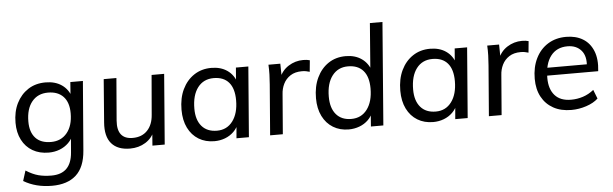

<svg xmlns="http://www.w3.org/2000/svg" viewBox="-55 -942 4375 1370"><g transform="rotate(-5 2132.0 -256.5)"><path d="M88 98Q135 128 176.5 139Q218 150 270 150Q341 150 379 112Q417 74 423 -2L434 -135H447Q435 -97 407.5 -70Q380 -43 343.5 -29Q307 -15 265 -15Q199 -15 150 -43.5Q101 -72 74 -124.5Q47 -177 47 -247Q47 -327 77 -387Q107 -447 160 -481.5Q213 -516 285 -516Q354 -516 401 -483.5Q448 -451 466 -392L454 -396L462 -503H552L512 -8Q503 110 441 166.5Q379 223 268 223Q152 223 65 171ZM288 -89Q360 -89 402.5 -140.5Q445 -192 445 -281Q445 -359 406 -400.5Q367 -442 296 -442Q223 -442 181 -390.5Q139 -339 139 -248Q139 -172 177 -130.5Q215 -89 288 -89Z M846 7Q757 7 713 -44Q669 -95 677 -195L701 -503H792L767 -200Q762 -133 788.5 -100Q815 -67 871 -67Q937 -67 976 -108Q1015 -149 1020 -220L1044 -503H1134L1094 0H1006L1014 -105L1027 -110Q1005 -53 956.5 -23Q908 7 846 7Z M1450 7Q1386 7 1337.5 -22.5Q1289 -52 1262 -106.5Q1235 -161 1235 -236Q1235 -320 1265 -382.5Q1295 -445 1348.5 -480.5Q1402 -516 1472 -516Q1540 -516 1586.5 -483.5Q1633 -451 1651 -392L1638 -380L1648 -503H1737L1697 0H1608L1619 -126L1629 -110Q1616 -73 1589 -46.5Q1562 -20 1526 -6.5Q1490 7 1450 7ZM1475 -66Q1546 -66 1587.5 -121.5Q1629 -177 1629 -271Q1629 -355 1591.5 -398.5Q1554 -442 1483 -442Q1410 -442 1368.5 -387.5Q1327 -333 1327 -236Q1327 -156 1365.5 -111Q1404 -66 1475 -66Z M1849 0 1878 -362Q1881 -397 1882 -432.5Q1883 -468 1881 -503H1966L1968 -378L1956 -397Q1976 -453 2024.5 -484Q2073 -515 2131 -515Q2145 -515 2156.5 -513.5Q2168 -512 2178 -509L2170 -427Q2157 -431 2144 -433.5Q2131 -436 2115 -436Q2065 -436 2032 -414.5Q1999 -393 1982 -358.5Q1965 -324 1963 -284L1940 0Z M2412 7Q2349 7 2300.5 -22.5Q2252 -52 2225 -106.5Q2198 -161 2198 -235Q2198 -319 2228 -382Q2258 -445 2311 -480.5Q2364 -516 2435 -516Q2502 -516 2548.5 -483.5Q2595 -451 2614 -392L2600 -376L2628 -736H2718L2660 0H2571L2581 -133L2591 -110Q2579 -73 2552 -46.5Q2525 -20 2488.5 -6.5Q2452 7 2412 7ZM2437 -66Q2509 -66 2550.5 -121.5Q2592 -177 2592 -271Q2592 -355 2554 -398.5Q2516 -442 2445 -442Q2373 -442 2331.5 -387.5Q2290 -333 2290 -238Q2290 -156 2328.5 -111Q2367 -66 2437 -66Z M3017 7Q2953 7 2904.5 -22.5Q2856 -52 2829 -106.5Q2802 -161 2802 -236Q2802 -320 2832 -382.5Q2862 -445 2915.5 -480.5Q2969 -516 3039 -516Q3107 -516 3153.5 -483.5Q3200 -451 3218 -392L3205 -380L3215 -503H3304L3264 0H3175L3186 -126L3196 -110Q3183 -73 3156 -46.5Q3129 -20 3093 -6.5Q3057 7 3017 7ZM3042 -66Q3113 -66 3154.5 -121.5Q3196 -177 3196 -271Q3196 -355 3158.5 -398.5Q3121 -442 3050 -442Q2977 -442 2935.5 -387.5Q2894 -333 2894 -236Q2894 -156 2932.5 -111Q2971 -66 3042 -66Z M3416 0 3445 -362Q3448 -397 3449 -432.5Q3450 -468 3448 -503H3533L3535 -378L3523 -397Q3543 -453 3591.5 -484Q3640 -515 3698 -515Q3712 -515 3723.5 -513.5Q3735 -512 3745 -509L3737 -427Q3724 -431 3711 -433.5Q3698 -436 3682 -436Q3632 -436 3599 -414.5Q3566 -393 3549 -358.5Q3532 -324 3530 -284L3507 0Z M4199 -58Q4167 -28 4114 -10.5Q4061 7 4007 7Q3932 7 3878 -23Q3824 -53 3794.5 -107.5Q3765 -162 3765 -237Q3765 -320 3796 -383Q3827 -446 3883 -481Q3939 -516 4014 -516Q4083 -516 4133 -486Q4183 -456 4207 -397Q4231 -338 4221 -252H3845L3848 -308H4172L4143 -288Q4152 -366 4116.5 -407Q4081 -448 4018 -448Q3940 -448 3897.5 -392.5Q3855 -337 3855 -235Q3855 -156 3894.5 -111Q3934 -66 4011 -66Q4055 -66 4096.5 -79.5Q4138 -93 4174 -122Z"/></g></svg>

Font: Muli Medium
Style: Italic
Weight: 500
Italic angle: -4.541°
Designer: Vernon Adams
Foundry: Vernon Adams
Version: Version 2.100; ttfautohint (v1.8.1.43-b0c9)